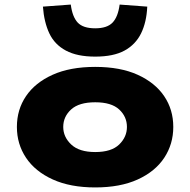

<svg xmlns="http://www.w3.org/2000/svg" viewBox="-20 -810 833 841"><path d="M397 11Q288 11 211 -24Q134 -59 94 -119Q54 -179 54 -254Q54 -330 94 -389Q134 -448 210.5 -482.5Q287 -517 397 -517Q507 -517 583 -482.5Q659 -448 699 -389Q739 -330 739 -254Q739 -179 699.5 -119Q660 -59 583.5 -24Q507 11 397 11ZM397 -144Q468 -144 502 -177Q536 -210 536 -254Q536 -299 502 -330.5Q468 -362 397 -362Q326 -362 291.5 -330.5Q257 -299 257 -254Q257 -210 292 -177Q327 -144 397 -144ZM397 -562Q318 -562 268.5 -588.5Q219 -615 196 -664Q173 -713 168 -781L290 -790Q297 -736 320.5 -711Q344 -686 397 -686Q449 -686 473 -711Q497 -736 504 -790L625 -781Q622 -713 598 -664Q574 -615 525.5 -588.5Q477 -562 397 -562Z"/></svg>

Font: Nunito Sans 7pt Expanded Black
Style: Regular
Weight: 900
Width: 7
Designer: Vernon Adams
Foundry: Vernon Adams
Version: Version 3.101;gftools[0.9.27]